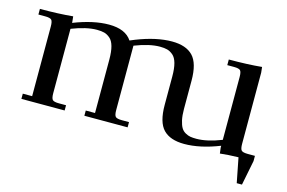

<svg xmlns="http://www.w3.org/2000/svg" viewBox="-78 -624 1373 919"><g transform="rotate(15 608.5 -164.5)"><path d="M22 -411.1V-439Q115.2 -439 185.1 -445.8L188 -418V-414.1Q284.7 -452.1 361.8 -452.1Q443.4 -452.1 475.1 -403.8L500 -414.1Q596.7 -452.1 673.8 -452.1Q743.7 -452.1 777.8 -416.5Q812 -380.9 812 -294.9V-154.8Q812 -122.6 817.1 -99.6Q822.3 -76.7 830.1 -63.7Q837.9 -50.8 851.1 -43.5Q864.3 -36.1 876.2 -34.2Q888.2 -32.2 905.8 -32.2Q958.5 -32.2 1029.8 -60.1V-371.1Q1029.8 -396.5 1022.7 -403.8Q1015.6 -411.1 991.2 -411.1H958V-439Q1050.8 -439 1121.1 -445.8L1124 -418V-65.9Q1124 -41 1131.1 -33.4Q1138.2 -25.9 1163.1 -25.9H1198.2V0L1173.8 123H1147.9L1124 1Q1070.8 2.4 1033.2 6.8L1029.8 -21V-30.8Q934.1 6.8 856 6.8Q786.1 6.8 752 -28.6Q717.8 -64 717.8 -149.9V-290Q717.8 -330.1 710.7 -355.7Q703.6 -381.3 689.5 -393.3Q675.3 -405.3 660.6 -409.2Q646 -413.1 624 -413.1Q572.8 -413.1 500 -384.8V-65.9Q500 -41 507.1 -33.4Q514.2 -25.9 539.1 -25.9H574.2V0H359.9V-25.9H405.8V-290Q405.8 -330.1 398.7 -355.7Q391.6 -381.3 377.4 -393.3Q363.3 -405.3 348.6 -409.2Q334 -413.1 312 -413.1Q260.7 -413.1 188 -384.8V-65.9Q188 -41 195.1 -33.4Q202.1 -25.9 227.1 -25.9H262.2V0H47.9V-25.9H94.2V-371.1Q94.2 -396 87.2 -403.6Q80.1 -411.1 55.2 -411.1Z"/></g></svg>

Font: Dihjauti S
Style: Bold
Weight: 700
Designer: T. Christopher White
Version: Version 3.0.0